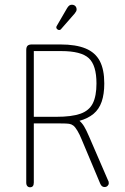

<svg xmlns="http://www.w3.org/2000/svg" viewBox="-20 -784 528 812"><path d="M123 -262H236Q262 -262 272 -260.5Q282 -259 290 -253Q298 -247 307.5 -231Q317 -215 325 -195L404 -7Q410 7 422 7Q430 7 435 2Q440 -3 440 -9Q440 -12 439.5 -15Q439 -18 437 -21L357 -206Q345 -234 336 -249Q327 -264 316 -273Q352 -283 375.5 -302.5Q399 -322 410 -354Q421 -386 421 -431Q421 -490 402 -526Q383 -562 342 -579Q301 -596 235 -596H115Q102 -596 96.5 -590.5Q91 -585 91 -572V-12Q91 -2 95.5 3Q100 8 107 8Q115 8 119 3Q123 -2 123 -12ZM123 -290V-568H239Q323 -568 355.5 -538Q388 -508 388 -431Q388 -378 372.5 -347Q357 -316 320 -303Q283 -290 218 -290ZM304 -744Q304 -750 301.5 -754.5Q299 -759 294.5 -761.5Q290 -764 284 -764Q278 -764 273.5 -761Q269 -758 264 -750L221 -676Q218 -672 218 -668Q218 -664 222 -660.5Q226 -657 230 -657Q233 -657 235.5 -658.5Q238 -660 240 -663L296 -727Q300 -732 302 -736Q304 -740 304 -744Z"/></svg>

Font: Beiruti ExtraLight
Style: Regular
Weight: 250
Designer: Arlette Boutros
Foundry: Boutros
Version: Version 1.41